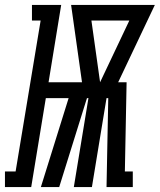

<svg xmlns="http://www.w3.org/2000/svg" viewBox="-78 -755 645 775"><path d="M-58 0V-63H-15L86 -672H51V-735H169L118 -423H253L209 -735H547L399 -423H433L426 -63H458V0H352L359 -359H352L293 0H220L279 -359H273L161 0H87L199 -359H107L48 0ZM326 -423 444 -672H291Z"/></svg>

Font: Iosevka Slab Semibold Oblique
Style: Regular
Weight: 600
Italic angle: -9°
Monospace: yes
Designer: Belleve Invis
Foundry: Belleve Invis
Version: Version 11.1.1; ttfautohint (v1.8.3)